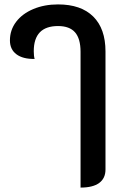

<svg xmlns="http://www.w3.org/2000/svg" viewBox="-20 -613 545 870"><path d="M345 -378Q345 -438 320 -466.5Q295 -495 243 -495Q133 -495 133 -381Q133 -358 137 -346Q84 -345 54.5 -367Q25 -389 25 -430Q25 -477 53 -514Q81 -551 131 -572Q181 -593 243 -593Q347 -593 402.5 -538Q458 -483 458 -380V155Q458 195 429.5 216Q401 237 345 237Z"/></svg>

Font: K2D SemiBold
Style: Regular
Weight: 600
Designer: Katatrad Aksorn Co.,Ltd.
Foundry: Cadson Demak Co.,Ltd.
Version: Version 1.000; ttfautohint (v1.6)